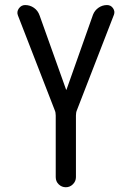

<svg xmlns="http://www.w3.org/2000/svg" viewBox="-20 -540 540 779"><path d="M202.1 -92.8 52.7 -477.5Q46.9 -492.2 56.6 -505.9Q66.4 -519.5 82 -519.5Q101.6 -519.5 117.7 -508.3Q133.8 -497.1 140.6 -477.5L248 -176.8Q248 -175.8 249 -175.8Q250 -175.8 250 -176.8L357.4 -480.5Q364.3 -498 379.9 -508.8Q395.5 -519.5 414.1 -519.5Q429.7 -519.5 438.5 -506.8Q447.3 -494.1 442.4 -480.5L292 -92.8Q288.1 -84 288.1 -71.3V178.7Q288.1 195.3 275.9 207.5Q263.7 219.7 247.1 219.7Q230.5 219.7 218.3 208Q206.1 196.3 206.1 178.7V-71.3Q206.1 -84 202.1 -92.8Z"/></svg>

Font: Rounded-X Mgen+ 1mn regular
Style: Regular
Weight: 400
Designer: [Source Han Sans]
Ryoko NISHIZUKA  (kana & ideographs); Paul D. Hunt (Latin, Greek & Cyrillic); Wenlong ZHANG  (bopomofo
Version: Version 1.059.20150602